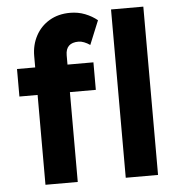

<svg xmlns="http://www.w3.org/2000/svg" viewBox="-53 -791 785 841"><g transform="rotate(-5 340.0 -370.5)"><path d="M113 0V-395H33V-516H113V-566Q113 -615 134.5 -655Q156 -695 195 -718Q234 -741 286 -741Q321 -741 351.5 -729Q382 -717 405 -698L362 -593Q349 -602 336 -607Q323 -612 312 -612Q255 -612 255 -557V-516H369V-395H255V0ZM466 0V-740H608V0Z"/></g></svg>

Font: Readex Pro SemiBold
Style: Regular
Weight: 600
Designer: Bonnie Shaver-Troup, Thomas Jockin
Foundry: Lexend
Version: Version 1.204; ttfautohint (v1.8.4.7-5d5b)